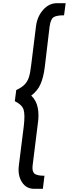

<svg xmlns="http://www.w3.org/2000/svg" viewBox="-20 -849 432 1205"><path d="M194 336Q145 336 118 294.5Q91 253 98 192L129 -55Q138 -130 128 -161Q118 -192 73 -214L82 -284Q117 -300 135 -319Q153 -338 161.5 -364.5Q170 -391 176 -443L206 -685Q214 -746 251 -787.5Q288 -829 337 -829H392L382 -753Q333 -753 315 -740Q297 -727 291 -680L261 -428Q253 -364 234.5 -321.5Q216 -279 176 -249Q208 -219 217 -172.5Q226 -126 217 -70L185 187Q180 225 195 239.5Q210 254 259 254L249 336Z"/></svg>

Font: Orkney Medium
Style: MediumItalic
Weight: 500
Designer: Samuel Oakes and Alfredo Marco Pradil
Foundry: Alfredo Marco Pradil
Version: 1.0; ttfautohint (v1.5)